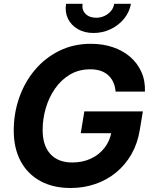

<svg xmlns="http://www.w3.org/2000/svg" viewBox="-20 -965 786 996"><path d="M346.2 10.3Q255.4 10.3 189.2 -25.9Q123 -62 87.2 -128.9Q51.3 -195.8 51.3 -288.1Q51.3 -377 79.6 -458Q107.9 -539.1 160.9 -602.1Q213.9 -665 287.6 -701.4Q361.3 -737.8 451.7 -737.8Q512.7 -737.8 564.7 -720.5Q616.7 -703.1 654.8 -670.4Q692.9 -637.7 713.4 -592Q733.9 -546.4 731.9 -489.7H579.6Q577.6 -516.6 567.9 -538.1Q558.1 -559.6 541.5 -574.7Q524.9 -589.8 501.7 -597.7Q478.5 -605.5 448.7 -605.5Q388.7 -605.5 342.8 -578.1Q296.9 -550.8 265.1 -504.9Q233.4 -459 217.3 -403.3Q201.2 -347.7 201.2 -290.5Q201.2 -209.5 241.5 -165.8Q281.7 -122.1 354.5 -122.1Q408.7 -122.1 451.9 -142.3Q495.1 -162.6 522.9 -199Q550.8 -235.4 558.6 -282.7L589.4 -273.9H398.9L417.5 -387.2H721.2L705.1 -291Q693.8 -220.7 661.9 -165Q629.9 -109.4 582.3 -70.3Q534.7 -31.2 474.4 -10.5Q414.1 10.3 346.2 10.3ZM465.3 -793.9Q418 -793.9 383.3 -814.2Q348.6 -834.5 332.3 -868.7Q315.9 -902.8 322.8 -945.3H408.7Q403.3 -914.1 423.3 -893.6Q443.4 -873 479 -873Q502.4 -873 522.5 -882.6Q542.5 -892.1 555.9 -908.2Q569.3 -924.3 572.3 -945.3H659.2Q651.9 -902.8 624 -868.4Q596.2 -834 554.7 -814Q513.2 -793.9 465.3 -793.9Z"/></svg>

Font: Inter 20pt
Style: Bold Italic
Weight: 700
Italic angle: -9.3988°
Version: Version 4.001;git-66647c0bb